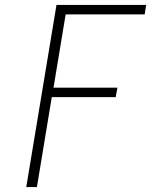

<svg xmlns="http://www.w3.org/2000/svg" viewBox="-20 -755 640 775"><path d="M86 0 208 -735H570L564 -697H245L196 -401H454L447 -363H189L129 0Z"/></svg>

Font: Iosevka SS04 XLt Ex Obl
Style: Regular
Weight: 200
Width: 7
Italic angle: -9°
Monospace: yes
Designer: Belleve Invis
Foundry: Belleve Invis
Version: Version 19.0.0; ttfautohint (v1.8.4)